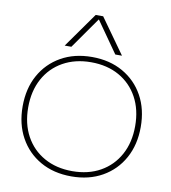

<svg xmlns="http://www.w3.org/2000/svg" viewBox="-104 -1089 1057 1188"><g transform="rotate(10 424.0 -495.0)"><path d="M424 10Q313 10 229.5 -37.5Q146 -85 99.5 -169.5Q53 -254 53 -365Q53 -477 99.5 -561Q146 -645 229.5 -692.5Q313 -740 424 -740Q535 -740 618.5 -692.5Q702 -645 748.5 -561Q795 -477 795 -365Q795 -254 748.5 -169.5Q702 -85 618.5 -37.5Q535 10 424 10ZM424 -23Q525 -23 600.5 -65.5Q676 -108 718 -185Q760 -262 760 -365Q760 -468 718 -545Q676 -622 600.5 -664.5Q525 -707 424 -707Q324 -707 248 -664.5Q172 -622 130 -545Q88 -468 88 -365Q88 -262 130 -185Q172 -108 248 -65.5Q324 -23 424 -23ZM244 -780 400 -1000H447L604 -780H562L425 -975H423L286 -780Z"/></g></svg>

Font: M PLUS 1 Thin ExtraLight
Style: Regular
Weight: 250
Version: Version 1.001